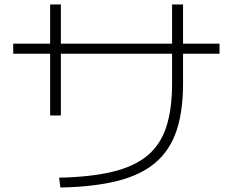

<svg xmlns="http://www.w3.org/2000/svg" viewBox="-20 -811 1040 858"><path d="M244 -17Q386 -20 483 -43.5Q580 -67 638.5 -115.5Q697 -164 723 -243.5Q749 -323 749 -438V-791H798V-438Q798 -313 768.5 -226Q739 -139 674.5 -84Q610 -29 505 -2.5Q400 24 250 27ZM204 -295V-791H252V-295ZM39 -571V-616H961V-571Z"/></svg>

Font: M PLUS 1 Code Light
Style: Regular
Weight: 300
Designer: Coji Morishita
Foundry: UNDERFOREST DESIGN
Version: Version 1.002